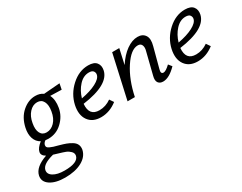

<svg xmlns="http://www.w3.org/2000/svg" viewBox="-140 -860 2001 1589"><g transform="rotate(-30 861.0 -66.0)"><path d="M473 -411 462 -356 354 -359Q379 -310 366 -237Q353 -165 297 -112Q241 -59 164 -59Q154 -59 136 -61Q116 -47 112 -28Q110 -17 115 -8.5Q120 0 138 7.5Q156 15 166.5 18.5Q177 22 208 30Q213 31 215 32Q251 42 274 50.5Q297 59 322 74Q347 89 357 110.5Q367 132 362 160Q349 220 285.5 254.5Q222 289 125 289Q35 289 -16 255Q-67 221 -56 166Q-40 93 77 52Q38 30 45 -2Q51 -35 99 -73Q61 -93 47 -135.5Q33 -178 45 -233Q64 -321 121.5 -371Q179 -421 245 -421Q290 -421 319 -399ZM299 -243Q309 -300 291 -334Q273 -368 233 -368Q191 -368 158 -332Q125 -296 115 -237Q104 -179 121.5 -145.5Q139 -112 179 -112Q222 -112 255.5 -147Q289 -182 299 -243ZM291 177Q296 153 277.5 134.5Q259 116 237 107.5Q215 99 174 87Q148 80 131 74Q25 101 13 151Q4 188 42.5 212Q81 236 150 236Q277 236 291 177Z M751 -421Q807 -421 829.5 -392.5Q852 -364 843 -321Q817 -199 561 -164Q551 -52 649 -52Q709 -52 761 -89L787 -51Q715 5 633 5Q552 5 513.5 -49.5Q475 -104 494 -192Q515 -286 589 -353.5Q663 -421 751 -421ZM776 -318Q780 -335 769.5 -351Q759 -367 727 -367Q674 -367 632 -321Q590 -275 571 -210Q658 -226 713.5 -255Q769 -284 776 -318Z M1328 -97 1353 -66Q1283 6 1225 6Q1193 6 1178.5 -15Q1164 -36 1175 -77L1226 -281Q1236 -314 1227 -336.5Q1218 -359 1190 -359Q1124 -359 1055.5 -254.5Q987 -150 956 0H886L979 -416H1047L1015 -272Q1062 -344 1116.5 -382.5Q1171 -421 1223 -421Q1271 -421 1293.5 -387Q1316 -353 1298 -289L1247 -97Q1236 -57 1264 -57Q1286 -57 1328 -97Z M1675 -421Q1731 -421 1753.5 -392.5Q1776 -364 1767 -321Q1741 -199 1485 -164Q1475 -52 1573 -52Q1633 -52 1685 -89L1711 -51Q1639 5 1557 5Q1476 5 1437.5 -49.5Q1399 -104 1418 -192Q1439 -286 1513 -353.5Q1587 -421 1675 -421ZM1700 -318Q1704 -335 1693.5 -351Q1683 -367 1651 -367Q1598 -367 1556 -321Q1514 -275 1495 -210Q1582 -226 1637.5 -255Q1693 -284 1700 -318Z"/></g></svg>

Font: EauTest Medium
Style: Italic
Weight: 500
Italic angle: -12°
Designer: Christian Thalmann (Catharsis Fonts)
Version: Version 0.001;PS 000.001;hotconv 1.0.88;makeotf.lib2.5.64775